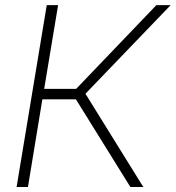

<svg xmlns="http://www.w3.org/2000/svg" viewBox="-20 -748 703 768"><path d="M46.4 0 167 -727.5H212.4L156.7 -392.6H284.7L605.5 -727.5H662.6L321.8 -373L553.2 0H501.5L283.7 -350.6H149.4L91.8 0Z"/></svg>

Font: Inter 24pt ExtraLight
Style: Italic
Weight: 250
Italic angle: -9.3988°
Version: Version 4.001;git-66647c0bb